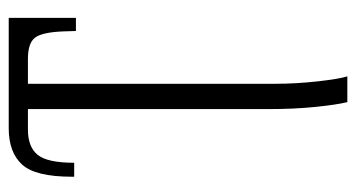

<svg xmlns="http://www.w3.org/2000/svg" viewBox="-208 -368 816 440"><g transform="rotate(-90 200.0 -148.0)"><path d="M170 59V-492H123Q83 -492 65 -469.5Q47 -447 47 -386H15V-391Q15 -475 43 -505.5Q71 -536 126 -536H379V-382H349L348 -412Q346 -460 333.5 -476Q321 -492 285 -492H228V75Q228 122 233.5 171.5Q239 221 245 240H186Q180 216 175 167Q170 118 170 59Z"/></g></svg>

Font: Noto Serif CondLight
Style: Regular
Weight: 300
Width: 3
Designer: Monotype Design Team
Foundry: Monotype Imaging Inc.
Version: Version 1.001